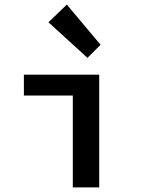

<svg xmlns="http://www.w3.org/2000/svg" viewBox="-20 -816 640 836"><path d="M297 0V-400H84V-491H412V0ZM361 -564 191 -719 271 -796 418 -621Z"/></svg>

Font: Source Code Pro Semibold
Style: Regular
Weight: 600
Monospace: yes
Designer: Paul D. Hunt, Teo Tuominen
Foundry: Adobe Systems Incorporated
Version: Version 2.030;PS 1.000;hotconv 16.6.51;makeotf.lib2.5.65220